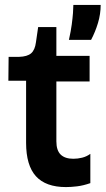

<svg xmlns="http://www.w3.org/2000/svg" viewBox="-20 -749 429 780"><path d="M248 11Q166 11 126 -33Q86 -77 86 -169V-421H14L15 -518H57Q91 -519 106.5 -532.5Q122 -546 126 -577L135 -639H209V-522H344V-418H209V-175Q209 -138 226.5 -121Q244 -104 278 -104Q296 -104 314 -108.5Q332 -113 347 -124V-5Q318 5 293 8Q268 11 248 11ZM260 -587Q268 -623 271.5 -649.5Q275 -676 276.5 -696Q278 -716 278 -729H389Q389 -692 378 -655.5Q367 -619 350 -587Z"/></svg>

Font: Bricolage Grotesque 36pt SemiBold
Style: Regular
Weight: 600
Designer: Mathieu Triay
Foundry: Atelier Triay
Version: Version 1.001;gftools[0.9.33.dev8+g029e19f]